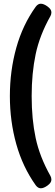

<svg xmlns="http://www.w3.org/2000/svg" viewBox="-20 -803 296 1031"><path d="M172 192Q102 94 67.5 -29Q33 -152 33 -287Q33 -423 67.5 -546.5Q102 -670 172 -767Q184 -783 199 -783Q215 -783 235.5 -768Q256 -753 256 -737Q256 -726 251 -717Q193 -614 171.5 -512Q150 -410 150 -287Q150 -163 171.5 -62Q193 39 251 142Q256 151 256 162Q256 178 235.5 193Q215 208 199 208Q184 208 172 192Z"/></svg>

Font: Asap Condensed
Style: Bold
Weight: 700
Designer: Pablo Cosgaya
Foundry: Omnibus-Type
Version: Version 1.010; ttfautohint (v1.8)